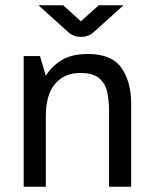

<svg xmlns="http://www.w3.org/2000/svg" viewBox="-20 -709 586 729"><path d="M70 0V-496H132L154 -421Q175 -456 213 -480Q251 -504 314 -504Q404 -504 441 -451.5Q478 -399 478 -314V0H394V-289Q394 -327 387 -359.5Q380 -392 356.5 -412Q333 -432 285 -432Q224 -432 189 -390.5Q154 -349 154 -269V0ZM288 -569Q258 -569 238 -588L126 -689H220L287 -628L355 -689H449L337 -588Q317 -569 288 -569Z"/></svg>

Font: Atkinson Hyperlegible
Style: Regular
Weight: 400
Designer: Elliott Scott, Megan Eiswerth, Linus Boman, Theodore Petrosky
Foundry: Braille Institute
Version: Version 1.006; ttfautohint (v1.8.3)